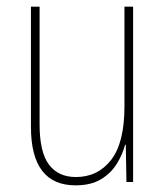

<svg xmlns="http://www.w3.org/2000/svg" viewBox="-20 -547 498 577"><path d="M380 -527V0H360L358 -112H356Q348 -82 330.5 -54Q313 -26 283 -8Q253 10 207 10Q73 10 73 -166V-527H99V-173Q99 -90 127 -52.5Q155 -15 208 -15Q274 -15 314 -66.5Q354 -118 354 -227V-527Z"/></svg>

Font: Noto Sans Khmer Condensed Thin
Style: Regular
Weight: 100
Width: 3
Designer: Danh Hong and the Monotype Design Team
Foundry: Monotype Imaging Inc.
Version: Version 2.004; ttfautohint (v1.8.4.7-5d5b)